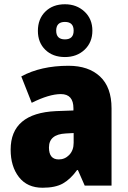

<svg xmlns="http://www.w3.org/2000/svg" viewBox="-20 -872 600 902"><path d="M414 -728Q414 -783 377 -817.5Q340 -852 285 -852Q228 -852 193 -817.5Q158 -783 158 -727Q158 -672 193 -638Q228 -604 285 -604Q341 -604 377.5 -638.5Q414 -673 414 -728ZM244 -728Q244 -769 285 -769Q326 -769 326 -728Q326 -687 285 -687Q244 -687 244 -728ZM326 -201Q326 -166 305.5 -144.5Q285 -123 256 -123Q210 -123 210 -179Q210 -241 289 -245L326 -247ZM80 -513 129 -389Q211 -430 266 -430Q325 -430 325 -363V-353L243 -350Q30 -340 30 -169Q30 -90 69 -40Q108 10 180 10Q240 10 275.5 -10Q311 -30 342 -73H346L378 0H504V-363Q504 -462 450 -512.5Q396 -563 302 -563Q172 -563 80 -513Z"/></svg>

Font: Noto Sans UI SemiCondensed Black
Style: Regular
Weight: 900
Width: 4
Designer: Monotype Design Team
Foundry: Monotype Imaging Inc.
Version: 1.001